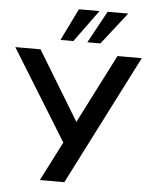

<svg xmlns="http://www.w3.org/2000/svg" viewBox="-75 -989 810 1039"><g transform="rotate(5 329.5 -469.5)"><path d="M181 0 301 -235V-195L-14 -705H123L363 -310H340L541 -705H673L314 0ZM226 -765 311 -939H423L296 -765ZM372 -765 467 -939H579L443 -765Z"/></g></svg>

Font: Nunito Sans 12pt ExtraLight
Style: Regular
Weight: 200
Designer: Vernon Adams
Foundry: Vernon Adams
Version: Version 3.101;gftools[0.9.27]